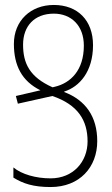

<svg xmlns="http://www.w3.org/2000/svg" viewBox="-20 -744 451 774"><path d="M372 -175C372 -274 325 -340 239 -373V-375C300 -394 355 -455 355 -562C355 -662 293 -724 197 -724C103 -724 36 -660 36 -567C36 -480 68 -417 143 -380L44 -357L52 -326L191 -357C294 -322 333 -259 333 -174C333 -92 275 -25 184 -25C125 -25 68 -41 34 -69V-28C73 -4 114 10 184 10C301 10 372 -70 372 -175ZM73 -564C73 -639 119 -689 197 -689C267 -689 318 -641 318 -560C318 -461 265 -409 200 -394L192 -392C100 -433 73 -488 73 -564Z"/></svg>

Font: Noto Sans Armenian ExtraCondensed ExtraLight
Style: Regular
Weight: 200
Width: 2
Designer: Monotype Design Team
Foundry: Monotype Imaging Inc.
Version: Version 2.008